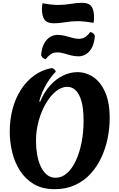

<svg xmlns="http://www.w3.org/2000/svg" viewBox="-20 -1315 845 1360"><path d="M367 25Q280 25 219.5 -11Q159 -47 121 -107Q83 -167 66 -239Q49 -311 49 -383Q49 -465 68.5 -540.5Q88 -616 126.5 -677Q165 -738 220.5 -779Q276 -820 347 -833Q356 -832 365 -823.5Q374 -815 375 -807Q356 -789 332.5 -756Q309 -723 289 -682Q269 -641 258 -596L264 -594Q293 -663 335 -709.5Q377 -756 427 -780Q477 -804 528 -804Q589 -804 641 -769Q693 -734 725 -661.5Q757 -589 757 -477Q757 -407 742.5 -335.5Q728 -264 698 -199.5Q668 -135 622 -84.5Q576 -34 512 -4.5Q448 25 367 25ZM374 -56Q419 -56 455.5 -89Q492 -122 518 -178.5Q544 -235 558 -307Q572 -379 572 -458Q572 -545 557 -598Q542 -651 516 -675.5Q490 -700 456 -700Q416 -700 377 -669Q338 -638 306 -584Q274 -530 254.5 -461Q235 -392 235 -316Q235 -267 243 -220.5Q251 -174 268 -137Q285 -100 311 -78Q337 -56 374 -56ZM304 -896Q294 -898 285 -904Q276 -910 271 -925Q276 -979 294.5 -1010Q313 -1041 337.5 -1054.5Q362 -1068 386 -1068Q415 -1068 441.5 -1061Q468 -1054 492.5 -1047Q517 -1040 538 -1040Q568 -1040 588.5 -1056Q609 -1072 619 -1088Q629 -1087 638.5 -1080.5Q648 -1074 652 -1059Q647 -1005 629 -974Q611 -943 586.5 -929.5Q562 -916 537 -916Q508 -916 481.5 -923Q455 -930 431.5 -937Q408 -944 385 -944Q356 -944 335.5 -928Q315 -912 304 -896ZM362 -1150Q314 -1150 295.5 -1175.5Q277 -1201 277 -1252Q277 -1262 278.5 -1274Q280 -1286 281 -1292Q313 -1286 341 -1283Q369 -1280 392 -1280Q438 -1280 480.5 -1287.5Q523 -1295 561 -1295Q609 -1295 627.5 -1270Q646 -1245 646 -1193Q646 -1183 645 -1170.5Q644 -1158 642 -1153Q610 -1159 582 -1162Q554 -1165 530 -1165Q485 -1165 442.5 -1157.5Q400 -1150 362 -1150Z"/></svg>

Font: Merienda ExtraBold
Style: Regular
Weight: 800
Designer: Eduardo Rodriguez Tunni
Foundry: Eduardo Rodriguez Tunni
Version: Version 2.001